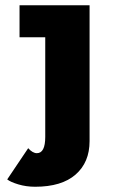

<svg xmlns="http://www.w3.org/2000/svg" viewBox="-20 -520 490 732"><path d="M321.5 -500V18Q321.5 99 268.2 145.5Q215 192 114 192Q80 192 50 183Q20 174 7.5 164L87.5 45Q104.5 64 120.5 64Q152.5 64 152.5 2V-378H54.5V-500Z"/></svg>

Font: League Mono Condensed ExtraBold
Style: Regular
Weight: 800
Width: 1
Designer: Tyler Finck
Foundry: The League of Moveable Type / Tyler Finck
Version: Version 2.210